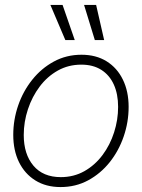

<svg xmlns="http://www.w3.org/2000/svg" viewBox="-20 -755 580 785"><path d="M227.5 9.8Q168 9.8 124.5 -17.3Q81.1 -44.4 57.6 -92.3Q34.2 -140.1 34.2 -203.6Q34.2 -265.1 54.2 -323.5Q74.2 -381.8 111.6 -428.7Q148.9 -475.6 200.2 -503.4Q251.5 -531.2 313 -531.2Q372.6 -531.2 415.8 -504.4Q459 -477.5 482.4 -429.4Q505.9 -381.3 505.9 -317.9Q505.9 -255.9 485.8 -197.3Q465.8 -138.7 428.7 -92Q391.6 -45.4 340.6 -17.8Q289.6 9.8 227.5 9.8ZM228.5 -30.8Q281.7 -30.8 325 -55.2Q368.2 -79.6 399.2 -121.1Q430.2 -162.6 446.5 -213.9Q462.9 -265.1 462.9 -317.9Q462.9 -370.6 445.3 -409.4Q427.7 -448.2 394 -469.5Q360.4 -490.7 312.5 -490.7Q259.8 -490.7 216.6 -466.6Q173.3 -442.4 142.3 -401.1Q111.3 -359.9 94.2 -308.3Q77.1 -256.8 77.1 -203.1Q77.1 -124.5 116.7 -77.6Q156.2 -30.8 228.5 -30.8ZM367.7 -591.3 323.7 -734.9H373L405.8 -591.3ZM247.1 -591.3 186 -734.9H235.8L285.6 -591.3Z"/></svg>

Font: Inter 28pt ExtraLight
Style: Italic
Weight: 250
Italic angle: -9.3988°
Designer: Rasmus Andersson
Foundry: rsms
Version: Version 4.001;git-66647c0bb